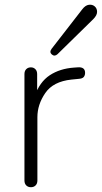

<svg xmlns="http://www.w3.org/2000/svg" viewBox="-20 -776 425 801"><path d="M109 5Q97 5 89.5 -2.5Q82 -10 82 -23V-467Q82 -480 89.5 -487.5Q97 -495 109 -495Q120 -495 127.5 -487.5Q135 -480 135 -467V-353L124 -373Q145 -434 187.5 -462Q230 -490 289 -494L303 -495Q335 -498 335 -472Q335 -462 329.5 -455Q324 -448 308 -447L278 -444Q202 -436 169 -388Q136 -340 136 -287V-23Q136 -10 128.5 -2.5Q121 5 109 5ZM220 -550Q208 -539 196.5 -548.5Q185 -558 195 -572L323 -737Q336 -754 350.5 -756Q365 -758 375 -749.5Q385 -741 385 -726.5Q385 -712 369 -696Z"/></svg>

Font: Nunito VF Beta Light
Style: Regular
Weight: 300
Designer: Vernon Adams
Foundry: newtypography
Version: Version 3.001